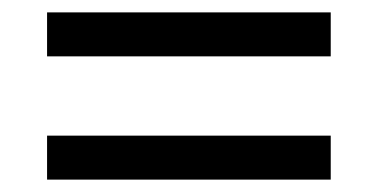

<svg xmlns="http://www.w3.org/2000/svg" viewBox="-20 -507 612 310"><path d="M56 -416V-487H514V-416ZM56 -217V-288H514V-217Z"/></svg>

Font: Noto Sans Old Permic
Style: Regular
Weight: 400
Designer: Monotype Design Team
Foundry: Monotype Imaging Inc.
Version: Version 2.001; ttfautohint (v1.8.4.7-5d5b)